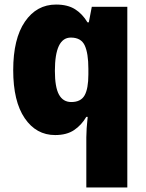

<svg xmlns="http://www.w3.org/2000/svg" viewBox="-20 -583 639 843"><path d="M359 20Q359 -15 365 -70H359Q338 -34 305.5 -12Q273 10 222 10Q139 10 88.5 -64Q38 -138 38 -275Q38 -413 89.5 -488Q141 -563 226 -563Q277 -563 309.5 -542.5Q342 -522 364 -485H370L383 -553H539V240H359ZM293 -135Q335 -135 351.5 -164.5Q368 -194 368 -256V-281Q368 -349 352 -383.5Q336 -418 291 -418Q221 -418 221 -272Q221 -200 239 -167.5Q257 -135 293 -135Z"/></svg>

Font: Noto Sans Lao UI SemCond Blk
Style: Regular
Weight: 900
Width: 4
Designer: Monotype Design Team
Foundry: Monotype Imaging Inc.
Version: Version 2.000; ttfautohint (v1.8.4.7-5d5b)